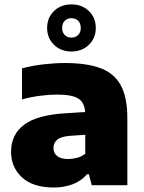

<svg xmlns="http://www.w3.org/2000/svg" viewBox="-20 -845 655 876"><path d="M226 10.5Q130.5 10.5 80.5 -35.5Q30.5 -81.5 30.5 -152.5Q30.5 -231 90 -276Q149.5 -321 282.5 -328.5L368.5 -334Q365.5 -378 336.5 -395.8Q307.5 -413.5 239.5 -413.5Q206 -413.5 162.8 -408Q119.5 -402.5 80.5 -391.5V-533Q126 -545.5 178.5 -551.5Q231 -557.5 275.5 -557.5Q375.5 -557.5 438.5 -534Q501.5 -510.5 531.2 -455.5Q561 -400.5 561 -306V0H398.5L385.5 -50H377Q350 -18.5 310.8 -4Q271.5 10.5 226 10.5ZM224 -169.5Q224 -146.5 240.8 -133Q257.5 -119.5 290.5 -119.5Q310 -119.5 330.5 -124.8Q351 -130 369 -143V-230L302 -225.5Q259.5 -222.5 241.8 -208.2Q224 -194 224 -169.5ZM306 -610Q258 -610 226.5 -640.5Q195 -671 195 -717.5Q195 -764.5 226.5 -794.8Q258 -825 306 -825Q354 -825 385.5 -794.8Q417 -764.5 417 -717.5Q417 -671 385.5 -640.5Q354 -610 306 -610ZM306 -673.5Q325 -673.5 336.8 -685.5Q348.5 -697.5 348.5 -717.5Q348.5 -738 336.8 -750Q325 -762 306 -762Q287 -762 275.2 -750Q263.5 -738 263.5 -717.5Q263.5 -697.5 275.2 -685.5Q287 -673.5 306 -673.5Z"/></svg>

Font: Encode Sans SemiExpanded SemiExpanded ExtraBold
Style: Regular
Weight: 800
Width: 6
Designer: Multiple Designers
Foundry: Impallari Type
Version: Version 3.000; ttfautohint (v1.8.3) -l 8 -r 50 -G 200 -x 14 